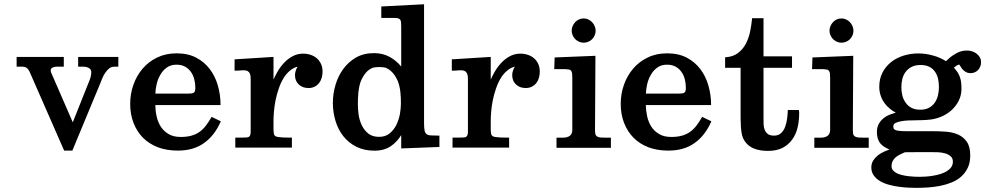

<svg xmlns="http://www.w3.org/2000/svg" viewBox="-20 -698 4660 908"><path d="M321.8 14.2H321.3H320.3H284.7H284.2H283.2L282.7 13.2V12.7L125 -347.2Q119.1 -361.8 113.8 -369.1Q108.9 -376 102.3 -379.2Q95.7 -382.3 85.9 -382.8Q76.2 -382.8 61 -382.8H59.6H58.6V-383.8V-385.3V-426.3V-427.7V-428.7H59.6H61H279.3H280.8H281.7V-427.7V-426.3V-385.3V-383.8V-382.8H280.8H279.3H259.8Q254.4 -382.8 247.6 -382.8Q240.2 -382.3 233.9 -380.4Q228 -378.9 223.6 -375Q219.7 -371.6 219.7 -365.2Q219.7 -361.3 220.7 -357.4Q222.2 -353.5 224.1 -349.6L324.2 -119.6L403.8 -319.3Q407.2 -327.6 409.4 -337.4Q411.6 -347.2 411.6 -356Q411.6 -366.7 405.8 -372.1Q399.9 -377.9 390.6 -380.4Q381.8 -382.8 371.6 -382.8H352.1H351.1H349.6V-383.8V-385.3V-426.3V-427.7V-428.7H351.1H352.1H537.1H538.1H539.6V-427.7V-426.3V-385.3V-383.8V-382.8H538.1H537.1H522.5Q507.8 -382.8 497.1 -375Q486.3 -366.7 478 -354Q469.2 -341.8 463.4 -327.1Q457.5 -313 453.1 -301.3L322.8 12.7L322.3 13.2Z M944.8 -21.5Q895.5 14.2 820.8 14.2Q768.6 14.2 726.6 -1.5Q685.1 -17.6 656.2 -46.6Q627.4 -75.7 611.6 -116.5Q595.7 -157.2 595.7 -207Q595.7 -253.9 610.8 -296.9Q626 -339.8 654.1 -373Q682.1 -406.2 722.7 -425.8Q763.7 -445.8 815.4 -445.8Q868.7 -445.8 908.2 -425.3Q946.8 -404.8 972.4 -370.8Q998 -336.9 1010.3 -293.5Q1022.9 -250 1022.9 -203.6V-202.1V-201.2H1021.5H1020.5H714.4Q714.8 -173.8 720.7 -147.9Q726.6 -120.6 740.7 -98.6Q754.9 -77.1 777.8 -63.7Q800.8 -50.3 834.5 -50.3Q862.8 -50.3 884.3 -56.2Q905.8 -62 922.4 -73.5Q939 -85 952.6 -102.5Q966.3 -120.1 979.5 -143.1L980 -144L980.5 -145.5L981.4 -145L982.4 -144.5L1022 -125.5L1022.9 -124.5L1024.4 -124L1023.9 -123L1023.4 -122.1Q1008.8 -89.4 989.3 -64.2Q969.7 -39.1 944.8 -21.5ZM883.3 -357.4Q872.6 -373 855.5 -382.6Q838.4 -392.1 814.5 -392.1Q787.1 -392.1 768.6 -378.4Q750 -365.2 738.3 -344.2Q726.1 -323.7 720.7 -299.3Q715.3 -276.4 714.8 -255.4H870.6Q879.9 -255.4 886.7 -256.3Q892.6 -257.3 896.5 -259.8Q900.4 -262.7 901.9 -267.6Q903.8 -272.9 903.8 -282.2Q903.8 -302.7 898.9 -322.3Q894 -342.3 883.3 -357.4Z M1273.4 -83Q1273.4 -75.2 1274.9 -66.4Q1276.4 -58.1 1283.2 -53.7Q1287.1 -51.3 1296.9 -49.8Q1307.1 -48.3 1318.6 -47.9Q1330.1 -47.4 1340.8 -47.4H1357.4H1358.9H1360.4V-45.9V-44.9V-2.4V-1V0H1358.9H1357.4H1095.2H1094.2H1092.8V-1V-2.4V-44.9V-45.9V-47.4H1094.2H1095.2H1128.9Q1138.2 -47.4 1145 -47.9Q1151.4 -48.3 1156.2 -50.3Q1160.6 -53.2 1163.1 -58.6Q1165.5 -64.5 1165.5 -74.7V-324.7Q1165.5 -345.2 1159.7 -353.5Q1154.3 -361.8 1145 -364.3Q1135.3 -366.7 1121.6 -365.2Q1107.4 -363.8 1091.8 -363.8H1090.3H1089.4V-364.7V-366.2V-415V-416.5V-417.5H1090.3H1091.8L1270.5 -428.7H1272H1273.4V-427.7V-426.3V-321.8Q1280.8 -338.4 1290.5 -355.5Q1303.7 -379.4 1321.5 -398.9Q1339.4 -418.5 1362.3 -431.2Q1385.7 -444.3 1412.6 -444.3Q1432.1 -444.3 1449 -438.7Q1465.8 -433.1 1478.3 -422.4Q1490.7 -411.6 1498 -395.8Q1505.4 -379.9 1505.4 -359.4Q1505.4 -344.2 1501.5 -330.6Q1497.6 -316.4 1489.3 -305.7Q1481 -294.9 1468.3 -288.3Q1455.6 -281.7 1439 -281.7Q1411.1 -281.7 1393.6 -297.9Q1375 -314.5 1375 -343.3Q1375 -355.5 1379.9 -367.2Q1382.8 -375.5 1387.7 -382.8Q1367.7 -377.9 1352.1 -364.7Q1333.5 -349.6 1320.1 -327.1Q1306.6 -304.7 1297.9 -277.8Q1288.6 -251 1283.2 -223.9Q1277.8 -196.8 1275.6 -171.6Q1273.4 -146.5 1273.4 -127.4Z M1877.4 3.9V2.9V1.5V-59.1Q1867.7 -43.5 1856.4 -31.2Q1844.2 -17.6 1829.1 -7.3Q1796.9 14.6 1751.5 14.6Q1702.1 14.6 1664.6 -4.4Q1627.9 -22.9 1603.3 -54.4Q1578.6 -85.9 1566.4 -127Q1554.2 -168 1554.2 -211.9Q1554.2 -253.9 1566.4 -295.9Q1578.6 -337.9 1603 -371.3Q1627.4 -404.8 1663.1 -425.8Q1700.2 -446.8 1748.5 -446.8Q1791 -446.8 1824.2 -428.2Q1854 -411.6 1877.4 -383.3V-573.2Q1877.4 -585 1876.5 -592.8Q1876 -600.1 1872.6 -605Q1869.1 -609.4 1862.8 -611.3Q1855.5 -613.3 1842.3 -613.3H1785.6H1784.7H1783.2V-614.3V-615.7V-665V-666V-667.5H1784.7H1785.6L1982.9 -677.7H1983.9H1985.4V-676.8V-675.3V-117.7Q1985.4 -93.8 1987.8 -81.1Q1990.7 -68.8 1997.6 -63.5Q2004.9 -58.1 2018.6 -57.6Q2032.7 -56.6 2055.7 -56.6H2057.1H2058.1V-55.7V-54.2V-5.4V-3.9V-2.9H2057.1H2055.7L1879.9 3.9H1878.4ZM1700.7 -341.3Q1692.4 -328.6 1686.5 -314.5Q1682.1 -302.7 1679.2 -288.8Q1676.3 -274.9 1674.8 -260.5Q1673.3 -246.1 1672.9 -231.7Q1672.4 -217.3 1672.4 -204.6Q1672.4 -180.7 1676.3 -153.3Q1680.7 -126 1692.4 -103Q1703.6 -80.6 1723.1 -65.4Q1742.2 -50.8 1772.9 -50.8Q1802.2 -50.8 1821.8 -66.4Q1841.8 -82.5 1854 -106.4Q1865.7 -130.4 1871.1 -157.7Q1876 -185.5 1876 -209Q1876 -221.2 1875.5 -235.1Q1875 -249 1873.5 -262.7Q1872.1 -276.4 1868.9 -289.6Q1865.7 -302.7 1861.3 -314.5Q1855.5 -328.1 1847.2 -340.8Q1838.9 -353.5 1828.1 -362.8Q1817.4 -372.1 1803.7 -377.9Q1789.6 -380.9 1773.2 -380.9Q1756.8 -380.9 1743.7 -377.9Q1730 -372.6 1719.2 -363.3Q1708.5 -353.5 1700.7 -341.3Z M2300.8 -83Q2300.8 -75.2 2302.2 -66.4Q2303.7 -58.1 2310.5 -53.7Q2314.5 -51.3 2324.2 -49.8Q2334.5 -48.3 2345.9 -47.9Q2357.4 -47.4 2368.2 -47.4H2384.8H2386.2H2387.7V-45.9V-44.9V-2.4V-1V0H2386.2H2384.8H2122.6H2121.6H2120.1V-1V-2.4V-44.9V-45.9V-47.4H2121.6H2122.6H2156.2Q2165.5 -47.4 2172.4 -47.9Q2178.7 -48.3 2183.6 -50.3Q2188 -53.2 2190.4 -58.6Q2192.9 -64.5 2192.9 -74.7V-324.7Q2192.9 -345.2 2187 -353.5Q2181.6 -361.8 2172.4 -364.3Q2162.6 -366.7 2148.9 -365.2Q2134.8 -363.8 2119.1 -363.8H2117.7H2116.7V-364.7V-366.2V-415V-416.5V-417.5H2117.7H2119.1L2297.9 -428.7H2299.3H2300.8V-427.7V-426.3V-321.8Q2308.1 -338.4 2317.9 -355.5Q2331.1 -379.4 2348.9 -398.9Q2366.7 -418.5 2389.6 -431.2Q2413.1 -444.3 2439.9 -444.3Q2459.5 -444.3 2476.3 -438.7Q2493.2 -433.1 2505.6 -422.4Q2518.1 -411.6 2525.4 -395.8Q2532.7 -379.9 2532.7 -359.4Q2532.7 -344.2 2528.8 -330.6Q2524.9 -316.4 2516.6 -305.7Q2508.3 -294.9 2495.6 -288.3Q2482.9 -281.7 2466.3 -281.7Q2438.5 -281.7 2420.9 -297.9Q2402.3 -314.5 2402.3 -343.3Q2402.3 -355.5 2407.2 -367.2Q2410.2 -375.5 2415 -382.8Q2395 -377.9 2379.4 -364.7Q2360.8 -349.6 2347.4 -327.1Q2334 -304.7 2325.2 -277.8Q2315.9 -251 2310.5 -223.9Q2305.2 -196.8 2303 -171.6Q2300.8 -146.5 2300.8 -127.4Z M2683.6 -553.2Q2683.6 -564.5 2688.2 -575Q2692.9 -585.4 2700.4 -593.5Q2708 -601.6 2718.3 -606.2Q2728.5 -610.8 2740.2 -610.8Q2752 -610.8 2762.2 -606Q2772.5 -601.1 2780 -593.3Q2787.6 -585.4 2792.2 -574.7Q2796.9 -564 2796.9 -552.7Q2796.9 -541 2792.2 -530.5Q2787.6 -520 2780 -512.5Q2772.5 -504.9 2762.2 -500.5Q2752 -496.1 2740.2 -496.1Q2728.5 -496.1 2718.3 -500.7Q2708 -505.4 2700.4 -512.9Q2692.9 -520.5 2688.2 -531Q2683.6 -541.5 2683.6 -553.2ZM2794.9 -67.9Q2793.9 -77.1 2793.9 -82Q2793.9 -82 2795.9 -434.1L2603 -426.3L2601.1 -371.1H2652.3Q2652.8 -371.1 2671.9 -369.1Q2677.2 -368.2 2681.2 -362.8Q2684.6 -358.4 2685.5 -350.6Q2686.5 -342.8 2686.5 -331.5Q2686.5 -331.5 2686.5 -83.5Q2686.5 -47.9 2643.1 -46.9Q2643.1 -46.9 2611.8 -46.9V1H2869.1V-46.9H2850.1Q2839.4 -46.9 2828.1 -47.4Q2796.9 -47.4 2794.9 -67.9Z M3264.6 -21.5Q3215.3 14.2 3140.6 14.2Q3088.4 14.2 3046.4 -1.5Q3004.9 -17.6 2976.1 -46.6Q2947.3 -75.7 2931.4 -116.5Q2915.5 -157.2 2915.5 -207Q2915.5 -253.9 2930.7 -296.9Q2945.8 -339.8 2973.9 -373Q3002 -406.2 3042.5 -425.8Q3083.5 -445.8 3135.3 -445.8Q3188.5 -445.8 3228 -425.3Q3266.6 -404.8 3292.2 -370.8Q3317.9 -336.9 3330.1 -293.5Q3342.8 -250 3342.8 -203.6V-202.1V-201.2H3341.3H3340.3H3034.2Q3034.7 -173.8 3040.5 -147.9Q3046.4 -120.6 3060.5 -98.6Q3074.7 -77.1 3097.7 -63.7Q3120.6 -50.3 3154.3 -50.3Q3182.6 -50.3 3204.1 -56.2Q3225.6 -62 3242.2 -73.5Q3258.8 -85 3272.5 -102.5Q3286.1 -120.1 3299.3 -143.1L3299.8 -144L3300.3 -145.5L3301.3 -145L3302.2 -144.5L3341.8 -125.5L3342.8 -124.5L3344.2 -124L3343.8 -123L3343.3 -122.1Q3328.6 -89.4 3309.1 -64.2Q3289.6 -39.1 3264.6 -21.5ZM3203.1 -357.4Q3192.4 -373 3175.3 -382.6Q3158.2 -392.1 3134.3 -392.1Q3106.9 -392.1 3088.4 -378.4Q3069.8 -365.2 3058.1 -344.2Q3045.9 -323.7 3040.5 -299.3Q3035.2 -276.4 3034.7 -255.4H3190.4Q3199.7 -255.4 3206.5 -256.3Q3212.4 -257.3 3216.3 -259.8Q3220.2 -262.7 3221.7 -267.6Q3223.6 -272.9 3223.6 -282.2Q3223.6 -302.7 3218.8 -322.3Q3213.9 -342.3 3203.1 -357.4Z M3611.8 15.6Q3592.8 15.6 3575.2 12.7Q3557.1 9.8 3541.5 2.7Q3525.9 -4.4 3513.9 -16.1Q3502 -27.8 3493.7 -45.4Q3489.7 -54.7 3487.3 -68.8Q3484.9 -83 3483.9 -98.4Q3482.9 -113.8 3482.7 -128.2Q3482.4 -142.6 3482.4 -153.3V-377.4H3411.6H3410.2H3409.2V-378.9V-379.9V-426.8V-427.2H3410.2H3411.6Q3446.8 -429.7 3469.7 -446.8Q3492.7 -464.4 3506.8 -490.2Q3520.5 -516.6 3527.3 -547.9Q3533.7 -579.6 3536.6 -609.4V-610.8V-611.8H3537.6H3539.1H3587.9H3589.4H3590.8V-610.4V-609.4V-431.6H3723.1H3724.6H3725.6V-430.7V-429.2V-379.9V-378.9V-377.4H3724.6H3723.1H3590.8V-135.7Q3590.8 -121.6 3591.3 -107.4Q3592.3 -93.3 3597.2 -82Q3602.1 -70.8 3612.1 -63.7Q3622.1 -56.6 3640.6 -56.6Q3661.6 -56.6 3674.3 -68.8Q3687 -81.1 3693.4 -99.1Q3700.2 -117.7 3702.6 -138.7Q3705.1 -159.2 3705.6 -175.3V-176.8V-177.7H3707H3708H3755.9H3756.8H3757.8V-176.8L3758.3 -175.8Q3759.3 -171.9 3759.3 -168V-160.2Q3759.3 -125 3751.5 -93.3Q3743.7 -61.5 3725.8 -37.1Q3708 -12.7 3680.2 1.5Q3652.3 15.6 3611.8 15.6Z M3902.8 -553.2Q3902.8 -564.5 3907.5 -575Q3912.1 -585.4 3919.7 -593.5Q3927.2 -601.6 3937.5 -606.2Q3947.8 -610.8 3959.5 -610.8Q3971.2 -610.8 3981.4 -606Q3991.7 -601.1 3999.3 -593.3Q4006.8 -585.4 4011.5 -574.7Q4016.1 -564 4016.1 -552.7Q4016.1 -541 4011.5 -530.5Q4006.8 -520 3999.3 -512.5Q3991.7 -504.9 3981.4 -500.5Q3971.2 -496.1 3959.5 -496.1Q3947.8 -496.1 3937.5 -500.7Q3927.2 -505.4 3919.7 -512.9Q3912.1 -520.5 3907.5 -531Q3902.8 -541.5 3902.8 -553.2ZM4014.2 -67.9Q4013.2 -77.1 4013.2 -82Q4013.2 -82 4015.1 -434.1L3822.3 -426.3L3820.3 -371.1H3871.6Q3872.1 -371.1 3891.1 -369.1Q3896.5 -368.2 3900.4 -362.8Q3903.8 -358.4 3904.8 -350.6Q3905.8 -342.8 3905.8 -331.5Q3905.8 -331.5 3905.8 -83.5Q3905.8 -47.9 3862.3 -46.9Q3862.3 -46.9 3831.1 -46.9V1H4088.4V-46.9H4069.3Q4058.6 -46.9 4047.4 -47.4Q4016.1 -47.4 4014.2 -67.9Z M4570.3 -352.1Q4557.1 -352.1 4546.9 -357.9Q4536.6 -363.8 4528.3 -374.5Q4527.8 -375 4525.9 -378.4Q4523.9 -381.3 4521.5 -385.3Q4519.5 -388.7 4517.6 -391.1Q4517.1 -392.1 4516.1 -392.6Q4513.7 -392.6 4510.7 -391.1Q4506.3 -389.2 4502.7 -387Q4499 -384.8 4495.6 -381.3Q4493.2 -379.9 4491.2 -377.9Q4501.5 -366.7 4508.3 -356.4Q4515.6 -345.2 4519.8 -333Q4523.9 -320.8 4525.4 -307.6Q4526.9 -294.4 4526.9 -277.8Q4526.9 -249 4515.1 -224.1Q4503.4 -199.7 4483.9 -180.7Q4464.4 -161.6 4438.5 -149.4Q4412.6 -137.2 4385.3 -133.3Q4364.3 -130.4 4343.8 -129.9Q4323.2 -129.4 4302.2 -128.9Q4293.9 -128.9 4277.3 -128.4Q4260.7 -127.9 4244.1 -125Q4227.5 -122.6 4215.3 -116.7Q4204.6 -111.3 4204.6 -101.1Q4204.6 -95.2 4205.6 -91.8Q4206.5 -88.4 4211.4 -85Q4216.3 -81.5 4225.1 -80.1Q4233.9 -78.6 4244.1 -78.1Q4253.9 -77.6 4263.7 -77.6H4280.3H4388.7Q4421.4 -77.6 4453.6 -75.2Q4485.8 -72.8 4511.2 -61.5Q4536.6 -50.3 4552.5 -27.1Q4568.4 -3.9 4568.4 37.6Q4568.4 71.3 4556.6 95.7Q4544.9 120.1 4525.6 137.2Q4506.3 154.3 4480.5 164.8Q4454.6 175.3 4426.3 180.9Q4397.9 186.5 4368.9 188.5Q4339.8 190.4 4314 190.4Q4298.3 190.4 4276.4 189.5Q4254.4 188.5 4230.5 185.1Q4207 182.1 4184.1 175.8Q4160.6 169.4 4142.1 158.7Q4124 147.9 4112.3 131.8Q4100.6 116.2 4100.6 93.8Q4100.6 75.2 4109.9 60.5Q4118.7 46.9 4132.1 36.4Q4145.5 25.9 4162.1 18.6Q4174.3 13.2 4186.5 8.8Q4158.7 -2 4144 -19Q4127 -38.6 4127 -73.7Q4127 -95.2 4135.3 -110.8Q4143.6 -126.5 4157 -137.7Q4170.4 -148.9 4188 -155.8Q4201.7 -161.1 4216.3 -165.5Q4200.7 -173.3 4188 -184.1Q4172.4 -196.8 4161.4 -212.6Q4150.4 -228.5 4144.3 -247.6Q4138.2 -266.6 4138.2 -287.1Q4138.2 -325.2 4153.3 -354.5Q4168.5 -383.8 4193.8 -404.1Q4219.2 -424.3 4252.7 -434.8Q4286.1 -445.3 4322.3 -445.3Q4358.4 -445.3 4392.1 -435.5Q4424.3 -427.2 4453.6 -408.7Q4463.9 -418.5 4473.6 -426.8Q4484.4 -435.5 4496.6 -442.4Q4508.8 -450.2 4522.2 -454.6Q4535.6 -459 4552.2 -459Q4564.5 -459 4576.2 -455.6Q4587.9 -452.1 4597.7 -444.8Q4607.4 -437.5 4613.3 -427.7Q4619.6 -417.5 4619.6 -403.3Q4619.6 -393.1 4616 -383.8Q4612.3 -374.5 4606 -367.4Q4599.6 -360.4 4590.3 -356.2Q4581.1 -352.1 4570.3 -352.1ZM4400.9 -359.9Q4391.1 -374 4374.5 -382.3Q4357.9 -390.6 4333.5 -390.6Q4309.1 -390.6 4292 -382.1Q4274.9 -373.5 4263.9 -359.4Q4252.9 -345.2 4247.6 -326.2Q4242.7 -306.6 4242.7 -285.2Q4242.7 -264.6 4247.6 -245.1Q4252.9 -226.1 4263.7 -211.4Q4274.4 -196.3 4291.3 -187.7Q4308.1 -179.2 4332 -179.2Q4356 -179.2 4372.8 -188Q4389.6 -196.8 4400.1 -211.7Q4410.6 -226.6 4415.5 -246.1Q4420.4 -265.6 4420.4 -286.1Q4420.4 -307.6 4416 -326.7Q4411.1 -345.7 4400.9 -359.9ZM4449.7 27.3Q4434.1 22.9 4416.5 22Q4398.9 21.5 4386.2 21.5Q4354.5 21.5 4322.8 21.5Q4291 22 4259.3 22Q4247.6 27.3 4236.3 32.7Q4225.1 38.1 4215.8 45.9Q4207 53.2 4201.7 63.5Q4196.3 73.7 4196.3 87.9Q4196.3 99.1 4203.1 107.4Q4210.4 115.7 4221.7 121.6Q4233.4 127 4248.5 130.4Q4263.2 133.8 4278.3 135.5Q4293.5 137.2 4306.9 137.7Q4320.3 138.2 4329.1 138.2Q4340.3 138.2 4356.7 137.2Q4373 136.2 4390.9 133.3Q4408.7 130.4 4425.8 125.5Q4442.9 120.1 4456.5 112.3Q4470.2 104 4478 93.3Q4486.3 82 4486.3 66.9Q4486.3 49.8 4475.6 41Q4464.8 31.7 4449.7 27.3Z"/></svg>

Font: RIT Rachana
Style: Bold
Weight: 700
Designer: Hussain KH
Version: 1.5.2